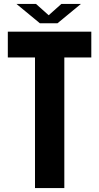

<svg xmlns="http://www.w3.org/2000/svg" viewBox="-20 -962 507 982"><path d="M159 0V-668H20V-800H447V-668H309V0ZM64 -942H164L229 -884L294 -942H394L274 -843H184Z"/></svg>

Font: Big Shoulders Text Black
Style: Regular
Weight: 900
Designer: Patric King
Foundry: XO Type Co
Version: Version 1.000; ttfautohint (v1.8.2)